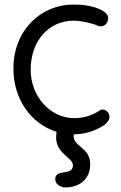

<svg xmlns="http://www.w3.org/2000/svg" viewBox="-20 -580 532 845"><path d="M304 -489C337 -489 385 -478 413 -466C416 -465 420 -464 423 -464C443 -464 456 -480 456 -502C456 -515 442 -529 422 -538C383 -556 341 -560 303 -560C160 -560 39 -447 39 -278C39 -142 118 -34 229 0C228 9 227 17 227 25C227 97 301 114 301 147C301 197 223 160 223 209C223 231 248 245 267 245C320 245 377 217 377 142C377 69 304 67 304 18L305 11C349 11 395 -1 438 -29C452 -40 462 -52 462 -66C462 -84 446 -98 432 -98C428 -98 423 -97 419 -94C382 -69 343 -60 307 -60C201 -60 115 -156 115 -273C115 -403 197 -489 304 -489Z"/></svg>

Font: Numismatica Pro
Style: Regular
Weight: 400
Designer: Chris Hopkins
Foundry: Edward C. D. Hopkins
Version: Version 2.19D